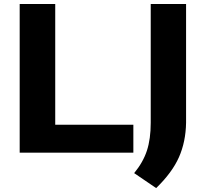

<svg xmlns="http://www.w3.org/2000/svg" viewBox="-20 -760 1024 956"><path d="M78 0V-740H255V-139H644V0ZM648 102Q692.5 48 711.5 -10Q730.5 -68 730.5 -148.5V-740H906.5V-149Q905 -54 871 22.8Q837 99.5 757.5 176.5Z"/></svg>

Font: Encode Sans Expanded
Style: Bold
Weight: 700
Width: 7
Designer: Multiple Designers
Foundry: Impallari Type
Version: Version 2.000